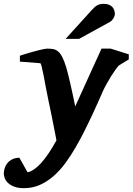

<svg xmlns="http://www.w3.org/2000/svg" viewBox="-101 -754 693 1003"><path d="M520 -412.1Q514.2 -406.2 502.9 -390.9Q491.7 -375.5 479.7 -356.2Q467.8 -336.9 456.3 -316.4Q444.8 -295.9 438 -280.8Q427.2 -256.8 412.4 -222.9Q397.5 -189 379.2 -149.9Q360.8 -110.8 339.6 -68.6Q318.4 -26.4 294.9 14.2Q270 57.6 241.5 96.7Q212.9 135.7 179.7 165Q146.5 194.3 107.9 211.7Q69.3 229 23.9 229Q-6.3 229 -26.6 221.2Q-46.9 213.4 -59.1 201.7Q-71.3 189.9 -76.2 176.8Q-81.1 163.6 -81.1 152.8Q-81.1 140.6 -77.1 126.5Q-73.2 112.3 -63.7 99.9Q-54.2 87.4 -38.8 79.1Q-23.4 70.8 0 69.8L43 146Q110.8 131.3 193.8 -21Q192.9 -26.9 189 -46.9Q185.1 -66.9 179.4 -95.7Q173.8 -124.5 166.7 -159.4Q159.7 -194.3 151.9 -230Q144.5 -264.2 138.2 -298.8Q131.8 -333.5 126.5 -361.3Q121.1 -389.2 116.7 -406.5Q112.3 -423.8 108.9 -423.8L2.9 -432.1V-462.9Q8.8 -464.8 20 -468.5Q31.2 -472.2 45.4 -476.3Q59.6 -480.5 74.7 -484.6Q89.8 -488.8 103.8 -492.2Q117.7 -495.6 128.7 -497.8Q139.6 -500 145 -500Q161.6 -500 175.5 -497.8Q189.5 -495.6 201.4 -486.1Q213.4 -476.6 223.9 -456.8Q234.4 -437 245.1 -401.9Q250 -384.8 255.9 -361.6Q261.7 -338.4 267.6 -311.8Q273.4 -285.2 279.8 -256.3Q286.1 -227.5 292 -198.2L429.2 -500H477.1L571.8 -470.2V-443.8ZM499 -681.2Q499 -676.3 497.1 -670.2Q495.1 -664.1 491.5 -658.2Q487.8 -652.3 483.2 -647.2Q478.5 -642.1 472.7 -639.2L312 -550.8H241.7L378.9 -702.1Q387.2 -711.4 394.3 -717.5Q401.4 -723.6 408.7 -727.3Q416 -731 423.8 -732.4Q431.6 -733.9 441.9 -733.9Q458 -733.9 469 -729Q480 -724.1 486.6 -716.6Q493.2 -709 496.1 -699.5Q499 -689.9 499 -681.2Z"/></svg>

Font: Charis SIL APac
Style: Bold Italic
Weight: 700
Italic angle: -11°
Foundry: SIL International
Version: Version 5.000